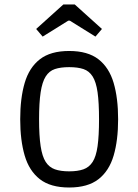

<svg xmlns="http://www.w3.org/2000/svg" viewBox="-20 -822 616 855"><path d="M288 13Q205 13 157.5 -24Q110 -61 90 -129Q70 -197 70 -291Q70 -385 90 -453Q110 -521 157.5 -558Q205 -595 288 -595Q371 -595 418.5 -558Q466 -521 486 -453Q506 -385 506 -291Q506 -197 486 -129Q466 -61 418.5 -24Q371 13 288 13ZM288 -59Q326 -59 351.5 -68Q377 -77 392.5 -101Q408 -125 414.5 -171Q421 -217 421 -291Q421 -365 414.5 -411Q408 -457 392.5 -481.5Q377 -506 351.5 -514.5Q326 -523 288 -523Q250 -523 224.5 -514.5Q199 -506 183.5 -481.5Q168 -457 161 -411Q154 -365 154 -291Q154 -217 161 -171Q168 -125 183.5 -101Q199 -77 224.5 -68Q250 -59 288 -59ZM170 -659 141 -693 262 -802H313L434 -693L405 -659L291 -730H284Z"/></svg>

Font: Ruda
Style: Regular
Weight: 400
Designer: Mariela Monsalve and Angelina Sanchez
Foundry: Mariela Monsalve and Angelina Sanchez
Version: Version 2.000